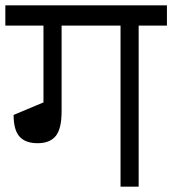

<svg xmlns="http://www.w3.org/2000/svg" viewBox="-30 -700 646 720"><path d="M596 -604H490V0H422V-604H201V-282Q201 -217 179 -190Q157 -163 111 -163Q65 -163 43 -188Q21 -213 21 -269L133 -316V-604H-10V-680H596Z"/></svg>

Font: Rhodium Libre
Style: Regular
Weight: 400
Designer: James Puckett
Foundry: Dunwich Type Founders
Version: Version 1.001; ttfautohint (v1.3)